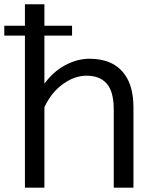

<svg xmlns="http://www.w3.org/2000/svg" viewBox="-20 -850 740 895"><path d="M96.2 -830.1H187V-730H315.9V-684.1H187V-460Q227.5 -515.1 281.7 -544.9Q338.9 -576.2 397.5 -576.2Q510.3 -576.2 563 -500.5Q602.1 -444.8 602.1 -348.1V24.9H510.3V-336.9Q510.3 -412.1 485.8 -449.2Q454.1 -497.1 383.8 -497.1Q335.9 -497.1 290 -469.2Q223.1 -428.7 187 -350.1V24.9H96.2V-684.1H0V-730H96.2Z"/></svg>

Font: BIZ UDPGothic
Style: Regular
Weight: 400
Designer: TypeBank Co., Ltd.
Foundry: Morisawa Inc.
Version: Version 1.051